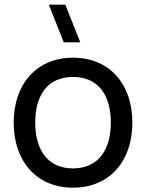

<svg xmlns="http://www.w3.org/2000/svg" viewBox="-20 -808 640 842"><path d="M300 15C460.5 15 560.5 -101 560.5 -270.5C560.5 -437.5 462 -555 300 -555C141.5 -555 40 -440 40 -270.5C40 -103 138.5 15 300 15ZM134.5 -270.5C134.5 -388.5 187 -470.5 300 -470.5C410.5 -470.5 466 -392 466 -270.5C466 -151.5 411.5 -69.5 300 -69.5C191 -69.5 134.5 -148.5 134.5 -270.5ZM194 -787.5 259.5 -622.5H332L266.5 -787.5Z"/></svg>

Font: Eudonet Medium
Style: Regular
Weight: 500
Designer: Mikhail Sharanda
Foundry: Mikhail Sharanda
Version: Version 4.503;Glyphs 3.1.2 (3151)